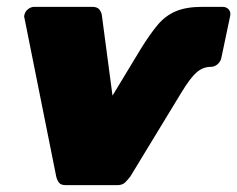

<svg xmlns="http://www.w3.org/2000/svg" viewBox="-20 -540 692 560"><path d="M172 0Q157 0 151.5 -8Q146 -16 144 -25L51 -489Q50 -491 50.5 -493Q51 -495 51 -496Q53 -506 61.5 -513Q70 -520 80 -520H249Q264 -520 270 -512Q276 -504 277 -496L323 -149L250 -165L391 -398Q417 -440 439.5 -467Q462 -494 492.5 -507Q523 -520 569 -520H629Q641 -520 647.5 -512Q654 -504 651 -492L626 -373Q624 -361 615 -353Q606 -345 595 -345Q572 -345 553.5 -329Q535 -313 509 -270L360 -25Q353 -16 345 -8Q337 0 322 0Z"/></svg>

Font: Rubik Light Black
Style: Italic
Weight: 900
Italic angle: -12°
Version: Version 2.104